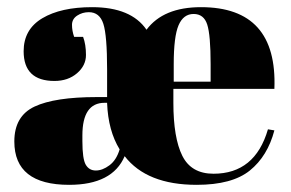

<svg xmlns="http://www.w3.org/2000/svg" viewBox="-20 -506 812 536"><path d="M279 -235V-312Q279 -407 268.5 -439.5Q258 -472 228 -472Q210 -472 195.5 -462.5Q181 -453 181 -436.5Q181 -420 187 -403H212Q220 -382 220 -352.5Q220 -323 195 -301.5Q170 -280 132 -280Q46 -280 46 -363Q46 -424 98 -455Q150 -486 237 -486Q346 -486 389 -423Q436 -486 541 -486Q755 -486 746 -258H464V-219Q464 -121 489 -71Q514 -21 576 -21Q692 -21 728 -145L746 -142Q727 -70 677.5 -30Q628 10 529 10Q390 10 328 -70Q294 10 173 10Q20 10 20 -111Q20 -182 76.5 -208.5Q133 -235 250 -235ZM465 -278H568V-327Q568 -408 558.5 -437.5Q549 -467 520.5 -467Q492 -467 478.5 -435.5Q465 -404 465 -327ZM314 -89Q282 -141 279 -218V-219H272Q210 -219 210 -128V-112Q210 -62 219.5 -46Q229 -30 247.5 -30Q266 -30 285.5 -44.5Q305 -59 314 -89Z"/></svg>

Font: SVN-Abril Fatface
Style: Regular
Weight: 400
Designer: Veronika Burian, Jos? Scaglione
Foundry: TypeTogether
Version: Version 1.001